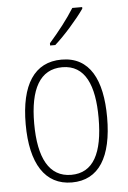

<svg xmlns="http://www.w3.org/2000/svg" viewBox="-55 -804 571 855"><g transform="rotate(-5 231.0 -377.0)"><path d="M345 -757V-764H301C271 -716 231 -665 188 -616V-606H211C254 -644 313 -711 345 -757ZM413 -265C413 -433 359 -539 233 -539C111 -539 49 -442 49 -266C49 -90 112 10 232 10C353 10 413 -89 413 -265ZM87 -266C87 -419 133 -505 233 -505C336 -505 375 -411 375 -266C375 -108 330 -24 232 -24C133 -24 87 -112 87 -266Z"/></g></svg>

Font: Noto Sans Devanagari UI Condensed ExtraLight
Style: Regular
Weight: 200
Width: 3
Designer: Jelle Bosma - Monotype Design Team
Foundry: Monotype Imaging Inc.
Version: Version 2.004